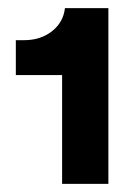

<svg xmlns="http://www.w3.org/2000/svg" viewBox="-20 -789 345 473"><path d="M133 -604H19V-690H39Q80 -690 108 -712Q136 -734 140 -769H247V-336H133Z"/></svg>

Font: Mona Sans ExtraBold
Style: Regular
Weight: 800
Designer: Deni Anggara
Foundry: GitHub
Version: Version 2.000